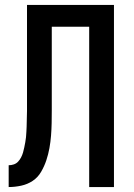

<svg xmlns="http://www.w3.org/2000/svg" viewBox="-20 -755 540 775"><path d="M15 0V-88Q26 -88 36 -91.5Q46 -95 53 -102.5Q60 -110 65 -119.5Q70 -129 73 -139.5Q76 -150 78 -160Q80 -170 82 -180.5Q84 -191 85 -201.5Q86 -212 86.5 -222.5Q87 -233 87.5 -243.5Q88 -254 88 -265Q88 -276 88.5 -286.5Q89 -297 89 -307V-735H440V0H340V-647H189V-309Q189 -284 188.5 -258.5Q188 -233 186 -207.5Q184 -182 179.5 -157Q175 -132 167 -108Q159 -84 146 -61.5Q133 -39 112 -25Q91 -11 65.5 -5.5Q40 0 15 0Z"/></svg>

Font: Iosevka Semibold
Style: Regular
Weight: 600
Monospace: yes
Designer: Belleve Invis
Foundry: Belleve Invis
Version: Version 33.2.3; ttfautohint (v1.8.4)